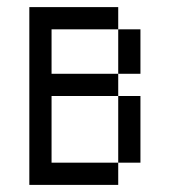

<svg xmlns="http://www.w3.org/2000/svg" viewBox="-20 -520 478 540"><path d="M62.5 -500V0H312.5V-62.5H125V-250H312.5V-312.5H125V-437.5H312.5V-500ZM312.5 -437.5V-312.5H375V-437.5ZM312.5 -250V-62.5H375V-250Z"/></svg>

Font: Medodica
Style: Regular
Weight: 400
Version: Version 001.000